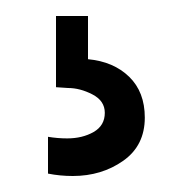

<svg xmlns="http://www.w3.org/2000/svg" viewBox="-20 -20 240 240"><path d="M161 127Q161 162 134 181Q107 200 71 200Q55 200 40 197V151Q52 153 64 153Q83 153 97 145Q111 137 111 121Q111 106 95.5 98Q80 90 65 90L50 89V0H90V54Q122 57 141.5 76Q161 95 161 127Z"/></svg>

Font: Laverick
Style: Regular
Weight: 400
Designer: Daniel Pimley
Foundry: Daniel Pimley
Version: Version 1.000;PS 001.001;hotconv 1.0.56